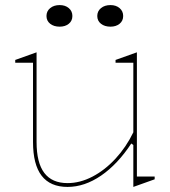

<svg xmlns="http://www.w3.org/2000/svg" viewBox="-20 -721 669 756"><path d="M246 15Q178 15 144 -29Q110 -73 110 -162V-474H40V-485L124 -515V-162Q124 -80 154.5 -40Q185 0 246 0Q295 0 344 -25.5Q393 -51 435 -96.5Q477 -142 505 -200V-474H435V-485L519 -515V-26H589V-15L505 15V-150L497 -156Q443 -74 378 -29.5Q313 15 246 15ZM415 -701Q437 -701 451 -689Q465 -677 465 -658Q465 -639 451 -627.5Q437 -616 415 -616Q392 -616 377.5 -627.5Q363 -639 363 -658Q363 -677 377.5 -689Q392 -701 415 -701ZM215 -701Q237 -701 251 -689Q265 -677 265 -658Q265 -639 251 -627.5Q237 -616 215 -616Q192 -616 177.5 -627.5Q163 -639 163 -658Q163 -677 177.5 -689Q192 -701 215 -701Z"/></svg>

Font: Kalnia Thin
Style: Regular
Weight: 250
Designer: Frida Medrano
Foundry: Frida Medrano
Version: Version 1.105